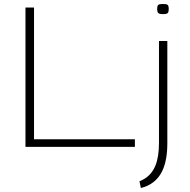

<svg xmlns="http://www.w3.org/2000/svg" viewBox="-20 -738 955 965"><path d="M108 0V-700H151V-38H658V0ZM821 -532V-18Q821 65 797.5 117Q774 169 726 193Q721 196 714.5 198.5Q708 201 701.5 203Q695 205 688 207L681 173Q688 170 694.5 167Q701 164 707 160Q743 138 761 94.5Q779 51 779 -19V-532ZM799 -667Q782 -667 776 -672Q770 -677 770 -693Q770 -709 775.5 -713.5Q781 -718 799 -718Q817 -718 822.5 -713.5Q828 -709 828 -693Q828 -677 822.5 -672Q817 -667 799 -667Z"/></svg>

Font: Georama Expanded ExtraLight
Style: Regular
Weight: 250
Width: 7
Designer: Jean-Baptiste Levee
Foundry: Production Type
Version: Version 1.001